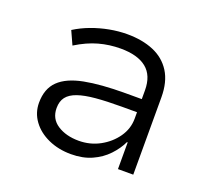

<svg xmlns="http://www.w3.org/2000/svg" viewBox="-94 -619 807 743"><g transform="rotate(20 309.0 -247.5)"><path d="M265 8Q213 8 171 -11Q129 -30 105 -63Q81 -96 81 -137Q81 -195 114.5 -227.5Q148 -260 215 -273Q282 -286 383 -286H463V-232H387Q325 -232 280.5 -228Q236 -224 207.5 -214Q179 -204 165.5 -186.5Q152 -169 152 -141Q152 -97 187.5 -74Q223 -51 275 -51Q322 -51 361.5 -72.5Q401 -94 425.5 -129Q450 -164 450 -206V-322Q450 -383 413.5 -412.5Q377 -442 307 -442Q261 -442 217.5 -430Q174 -418 127 -389L102 -444Q132 -463 167 -476Q202 -489 239 -496Q276 -503 312 -503Q374 -503 420.5 -483.5Q467 -464 493 -423Q519 -382 519 -318V0H456V-110H453Q439 -80 413 -52.5Q387 -25 350 -8.5Q313 8 265 8Z"/></g></svg>

Font: Nunito Sans 7pt Light
Style: Regular
Weight: 300
Designer: Vernon Adams
Foundry: Vernon Adams
Version: Version 3.101;gftools[0.9.27]